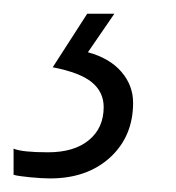

<svg xmlns="http://www.w3.org/2000/svg" viewBox="-33 -20 257 280"><path d="M161.1 129.9Q161.1 178.7 127.7 209.5Q94.2 240.2 40 240.2Q28.3 240.2 10.7 238.5Q-6.8 236.8 -13.2 234.9V196.8Q-0.5 202.1 37.1 202.1Q75.2 202.1 96.7 184.3Q118.2 166.5 118.2 136.2Q118.2 114.3 101.1 100.1Q84 85.9 43.9 78.1L94.2 0H133.8L95.2 56.2Q127 64.9 144 84.7Q161.1 104.5 161.1 129.9Z"/></svg>

Font: TypoPRO Open Sans Condensed
Style: Italic
Weight: 300
Width: 3
Italic angle: -12°
Foundry: Ascender Corporation
Version: Version 1.10